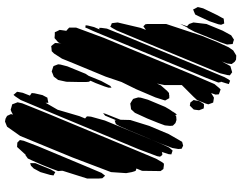

<svg xmlns="http://www.w3.org/2000/svg" viewBox="-116 -632 941 748"><g transform="rotate(90 354.0 -258.5)"><path d="M266 -646 132 -322 99 -243 89 -225 84 -218 79 -221 71 -224 70 -230 68 -247 89 -336 97 -357 83 -347 75 -355 74 -363V-436L120 -575L147 -641L165 -680L177 -697L190 -705L197 -709L213 -708L221 -703L230 -691L228 -674L220 -653L233 -677L238 -686L262 -693L274 -684L273 -675ZM145 -647 104 -546 90 -520 88 -519 87 -517 77 -497 73 -490 75 -495 82 -515 83 -517 74 -525 68 -542 74 -593 100 -656 118 -689 135 -700 144 -697 152 -695 153 -684 154 -673ZM284 -592 153 -276 102 -153 91 -129 88 -121 79 -122 80 -131 86 -155 95 -176H94L89 -175V-183L92 -205L128 -294L250 -589L281 -663L290 -679L295 -685L308 -680L305 -669L298 -647L300 -650L302 -639ZM63 -604 44 -563 37 -549 23 -543 17 -541 15 -546 8 -559 9 -564 13 -580 40 -636 49 -652 53 -660 72 -662 77 -650 75 -639ZM360 -394 328 -319 300 -262 279 -200 226 -72 209 -30 189 1 180 10 168 11 160 12 155 6 148 -3 149 -21 152 -28 145 -15 129 -1 115 -2H106L103 -9L97 -21L98 -29L100 -43L101 -48L100 -47L88 -58V-66V-85L128 -193L271 -538L308 -624L323 -642L329 -648L343 -643L348 -641L349 -628L343 -611L354 -618L361 -622L374 -620L380 -619L382 -614L387 -600L384 -590L370 -556L357 -542L312 -497V-430L306 -400L313 -415L335 -440L343 -447H348V-448V-447L352 -448H363L368 -439L372 -432L369 -422ZM380 -530 370 -543 372 -551 374 -564 380 -574 386 -583H395L403 -582L407 -572L410 -564L408 -548L407 -543L398 -534L392 -528ZM540 -415 508 -339 489 -293 472 -254 464 -240 450 -235 449 -241 431 -198 421 -190 424 -200 440 -240 447 -258 448 -296 471 -370 503 -446 533 -498 548 -502 560 -496 561 -483 557 -460ZM471 -451 469 -431 459 -404 442 -362 420 -314 406 -299 397 -298 384 -296 377 -300 366 -307 364 -313 360 -327 361 -337 369 -365 397 -432 407 -449 409 -452 416 -462V-464H417L422 -472L429 -478L428 -471L434 -475L448 -476L460 -472L470 -462ZM562 -329 407 43 370 131 356 152 350 159 345 153 338 145 339 139 342 123 353 95 343 88 344 77 351 46 361 27 372 25 381 23V31V34L386 25L408 -13L433 -98L442 -120L434 -127V-132L435 -143L450 -197L527 -384L546 -428L555 -447L567 -461L582 -456L581 -445L572 -418L574 -420L584 -421L591 -412L589 -401ZM651 -221 594 -71 510 133 474 184 454 192 443 190 432 184 425 169 427 161 416 167 408 170 398 167 387 164 384 156 379 143 383 125 397 90 422 28 563 -311 599 -397 613 -421 618 -427H624L639 -425L647 -414L646 -342L637 -320L646 -317L648 -312L651 -302L655 -280ZM300 -98 299 -47 292 -15 279 2 266 7 259 10 243 5 238 3 236 -2 231 -15 232 -24 239 -51 268 -122 276 -134 296 -183 315 -218 322 -223V-211L317 -195L304 -161L295 -141L299 -135L300 -124ZM623 47 605 88 598 103 584 113V111L553 145L536 144L526 134L529 119L550 64L629 -125L654 -184L665 -198L675 -187L676 -173V-128L646 -33V-26L647 -15L637 12ZM651 54 637 80 626 91 616 94V88V74L625 52L640 15L651 -4L658 0L664 3L662 16Z"/></g></svg>

Font: Rubik Marker Hatch
Style: Regular
Weight: 400
Designer: Hubert and Fischer, NaN
Foundry: Hubert & Fischer, NaN
Version: Version 2.200